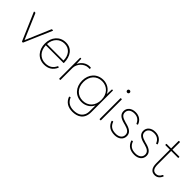

<svg xmlns="http://www.w3.org/2000/svg" viewBox="153 -1800 3142 3142"><g transform="rotate(45 1724.0 -229.5)"><path d="M254 0C258 0 262 -1 264 -6L469 -483C472 -490 469 -492 463 -492H447C443 -492 439 -491 437 -486L251 -48L64 -486C62 -491 58 -492 54 -492H37C31 -492 28 -489 31 -483L236 -6C238 -1 242 0 246 0Z M757 10C856 10 924 -34 963 -121C965 -125 963 -129 958 -131L947 -135C943 -137 939 -136 937 -131C904 -61 850 -20 757 -20C640 -20 561 -105 556 -235H963C968 -235 971 -238 971 -243C970 -394 897 -502 758 -502C619 -502 525 -393 525 -246C525 -99 616 10 757 10ZM758 -472C871 -472 937 -384 938 -263H556C563 -390 645 -472 758 -472Z M1120 0C1125 0 1128 -2 1128 -8V-280C1128 -380 1216 -469 1311 -469C1321 -469 1326 -469 1332 -468C1337 -467 1340 -470 1340 -476V-490C1340 -495 1338 -497 1333 -498C1328 -499 1323 -499 1314 -499C1232 -499 1165 -451 1128 -375L1123 -484C1123 -490 1120 -492 1115 -492H1106C1101 -492 1098 -489 1098 -484V-8C1098 -3 1101 0 1106 0Z M1632 228C1748 228 1857 175 1857 13V-484C1857 -489 1854 -492 1849 -492H1840C1835 -492 1832 -490 1832 -484L1827 -374C1797 -451 1714 -502 1626 -502C1479 -502 1385 -394 1385 -246C1385 -98 1479 10 1626 10C1714 10 1796 -40 1827 -117V16C1827 157 1728 198 1632 198C1533 198 1478 154 1449 84C1447 80 1444 78 1439 80L1426 85C1420 87 1420 90 1422 95C1455 181 1526 228 1632 228ZM1624 -20C1501 -20 1416 -110 1416 -246C1416 -382 1501 -472 1624 -472C1747 -472 1832 -382 1832 -246C1832 -110 1747 -20 1624 -20Z M2048 -628C2065 -628 2078 -640 2078 -658C2078 -675 2065 -687 2048 -687C2031 -687 2018 -675 2018 -658C2018 -640 2031 -628 2048 -628ZM2055 0C2060 0 2063 -3 2063 -8V-484C2063 -489 2060 -492 2055 -492H2041C2036 -492 2033 -489 2033 -484V-8C2033 -3 2036 0 2041 0Z M2390 10C2483 10 2547 -42 2547 -122C2547 -187 2504 -231 2407 -257L2376 -265C2280 -291 2248 -320 2248 -374C2248 -433 2296 -472 2372 -472C2437 -472 2485 -443 2512 -379C2514 -374 2517 -372 2522 -374L2535 -378C2540 -380 2542 -383 2540 -388C2512 -466 2447 -502 2372 -502C2277 -502 2217 -447 2217 -374C2217 -307 2261 -264 2360 -238L2395 -229C2477 -207 2516 -177 2516 -120C2516 -55 2461 -20 2390 -20C2302 -20 2250 -53 2222 -128C2220 -133 2218 -135 2212 -133L2199 -129C2194 -127 2192 -124 2194 -119C2225 -30 2292 10 2390 10Z M2846 10C2939 10 3003 -42 3003 -122C3003 -187 2960 -231 2863 -257L2832 -265C2736 -291 2704 -320 2704 -374C2704 -433 2752 -472 2828 -472C2893 -472 2941 -443 2968 -379C2970 -374 2973 -372 2978 -374L2991 -378C2996 -380 2998 -383 2996 -388C2968 -466 2903 -502 2828 -502C2733 -502 2673 -447 2673 -374C2673 -307 2717 -264 2816 -238L2851 -229C2933 -207 2972 -177 2972 -120C2972 -55 2917 -20 2846 -20C2758 -20 2706 -53 2678 -128C2676 -133 2674 -135 2668 -133L2655 -129C2650 -127 2648 -124 2650 -119C2681 -30 2748 10 2846 10Z M3318 10C3367 10 3408 -15 3435 -75C3438 -81 3436 -85 3431 -87L3420 -91C3416 -92 3412 -91 3410 -87C3389 -40 3357 -20 3318 -20C3259 -20 3230 -58 3230 -154V-463H3387C3392 -463 3395 -466 3395 -471V-484C3395 -489 3392 -492 3387 -492H3230V-662C3230 -667 3227 -670 3222 -670H3208C3203 -670 3200 -667 3200 -662V-492H3099C3094 -492 3091 -489 3091 -484V-471C3091 -466 3094 -463 3099 -463H3200V-149C3200 -34 3249 10 3318 10Z"/></g></svg>

Font: LINE Seed Sans TH Thin
Style: Regular
Weight: 250
Designer: Dalton Maag Ltd | Thai characters by Cadson Demak Co.,Ltd.
Foundry: Dalton Maag Ltd
Version: Version 1.003